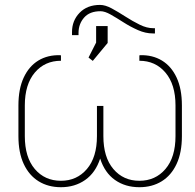

<svg xmlns="http://www.w3.org/2000/svg" viewBox="-20 -759 801 789"><path d="M230.5 10.3Q178.2 10.3 138.9 -13.9Q99.6 -38.1 77.6 -85Q55.7 -131.8 55.7 -199.7V-325.7Q55.7 -393.6 77.4 -440.2Q99.1 -486.8 137.7 -510.3Q176.3 -533.7 227.5 -532.2L230.5 -531.2V-509.3Q164.1 -509.3 123 -460.7Q82 -412.1 82 -325.7V-199.7Q82 -112.8 123 -64.5Q164.1 -16.1 230.5 -16.1Q295.9 -16.1 337.2 -64.5Q378.4 -112.8 378.4 -199.7V-323.7H404.8V-199.7Q404.8 -112.8 445.8 -64.5Q486.8 -16.1 552.7 -16.1Q618.7 -16.1 659.9 -64.5Q701.2 -112.8 701.2 -199.7V-325.7Q701.2 -412.1 659.9 -460.7Q618.7 -509.3 552.7 -509.3V-531.2L555.7 -532.2Q606.4 -533.7 645.3 -510.3Q684.1 -486.8 705.8 -440.2Q727.5 -393.6 727.5 -325.7V-199.7Q727.5 -131.8 705.6 -85Q683.6 -38.1 644.3 -13.9Q605 10.3 552.7 10.3Q494.6 10.3 452.4 -19.5Q410.2 -49.3 391.6 -107.4Q372.6 -49.3 330.1 -19.5Q287.6 10.3 230.5 10.3ZM361.3 -508.8 343.8 -522.5 375 -584V-651.9H422.4V-582.5ZM275.9 -614.7V-627.4Q275.9 -674.3 307.1 -706.5Q338.4 -738.8 391.1 -738.8Q412.6 -738.8 439.2 -724.4Q465.8 -710 495.4 -690.9Q524.9 -671.9 554.2 -657.5Q583.5 -643.1 609.9 -643.1H616.7V-621.6H608.4Q577.6 -621.6 546.9 -635.3Q516.1 -648.9 487.5 -667.2Q459 -685.5 434.8 -699.2Q410.6 -712.9 393.1 -712.9Q348.6 -712.9 325.7 -686.8Q302.7 -660.6 302.7 -623.5V-614.7Z"/></svg>

Font: Roboto Slab LO Thin
Style: Regular
Weight: 250
Designer: Google
Version: Version 2.00;September 28, 2018;FontCreator 11.5.0.2427 64-b